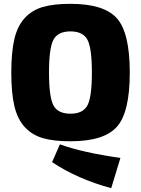

<svg xmlns="http://www.w3.org/2000/svg" viewBox="-20 -724 737 1003"><path d="M348 -704Q523 -704 590.5 -628.5Q658 -553 658 -345Q658 -137 590.5 -61.5Q523 14 348 14Q260 14 203.5 -2.5Q147 -19 109 -60.5Q71 -102 55 -170.5Q39 -239 39 -345Q39 -451 55 -519.5Q71 -588 109 -629.5Q147 -671 203.5 -687.5Q260 -704 348 -704ZM437 -516Q414 -560 348 -560Q282 -560 259 -516Q236 -472 236 -345Q236 -218 259 -174Q282 -130 348 -130Q414 -130 437 -174Q460 -218 460 -345Q460 -472 437 -516ZM252 123 293 30Q411 73 609 101L561 259Q384 211 252 123Z"/></svg>

Font: Exo 2.0 Extra Bold
Style: Regular
Weight: 800
Designer: Natanael Gama
Version: Version 1.001;PS 001.001;hotconv 1.0.70;makeotf.lib2.5.58329